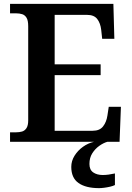

<svg xmlns="http://www.w3.org/2000/svg" viewBox="-20 -734 682 994"><path d="M32 0V-49H63Q80 -49 94 -53Q108 -57 117 -70.5Q126 -84 126 -111V-598Q126 -628 117.5 -642Q109 -656 95 -660.5Q81 -665 63 -665H32V-714H567L572 -533H509L504 -579Q500 -614 483.5 -635.5Q467 -657 431 -657H263V-401H501V-345H263V-57H460Q496 -57 513.5 -79.5Q531 -102 536 -135L543 -181H606L599 0ZM493 240Q424 240 386.5 213.5Q349 187 349 130Q349 99 366 72Q383 45 409.5 26Q436 7 467 0H536Q515 6 493.5 21.5Q472 37 457.5 60Q443 83 443 115Q443 145 462.5 158.5Q482 172 512 172Q526 172 541.5 170Q557 168 575 164V224Q565 229 550 232.5Q535 236 519.5 238Q504 240 493 240Z"/></svg>

Font: Noto Serif Kannada SemiBold
Style: Regular
Weight: 600
Version: Version 2.003